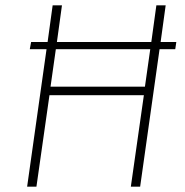

<svg xmlns="http://www.w3.org/2000/svg" viewBox="-20 -702 694 722"><path d="M639 -517H580L507 0H472L521 -344H166L117 0H82L155 -517H92L97 -544H159L178 -682H213L194 -544H549L568 -682H603L584 -544H643ZM525 -376 545 -517H190L170 -376Z"/></svg>

Font: FiraGO UltraLight
Style: Italic
Weight: 200
Italic angle: -8°
Designer: bBox Type GmbH
Foundry: bBox Type GmbH
Version: Version 1.001